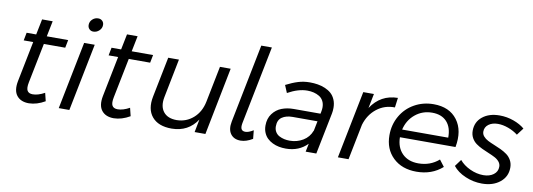

<svg xmlns="http://www.w3.org/2000/svg" viewBox="-58 -1105 4092 1473"><g transform="rotate(10 1988.0 -368.0)"><path d="M189 -648H271.5L247 -526.5H413.5L401.5 -465H235L173 -155.5Q163.5 -109 175 -89.2Q186.5 -69.5 217.5 -69.5Q259 -69.5 310 -97.5L325.5 -34.5Q262 2.5 200 3.5Q137 3.5 105.8 -35.5Q74.5 -74.5 89 -149.5L152 -465H78L90 -526.5H164.5Z M538 -526.5H620.5L515.5 0H433ZM612.5 -730.5Q632 -730.5 644.5 -718.2Q657 -706 657 -686.5Q657 -661 637.2 -642.5Q617.5 -624 591.5 -624Q572.5 -624 560.2 -636.8Q548 -649.5 548 -668.5Q548 -694.5 567.2 -712.5Q586.5 -730.5 612.5 -730.5Z M850.5 -648H933L908.5 -526.5H1075L1063 -465H896.5L834.5 -155.5Q825 -109 836.5 -89.2Q848 -69.5 879 -69.5Q920.5 -69.5 971.5 -97.5L987 -34.5Q923.5 2.5 861.5 3.5Q798.5 3.5 767.2 -35.5Q736 -74.5 750.5 -149.5L813.5 -465H739.5L751.5 -526.5H826Z M1312.5 4.5Q1208 4.5 1159 -54.2Q1110 -113 1130.5 -214L1193 -526.5H1276.5L1216.5 -223.5Q1202.5 -151 1235.5 -108.8Q1268.5 -66.5 1339.5 -66.5Q1414 -67.5 1468.8 -115.8Q1523.5 -164 1540 -245.5L1596 -526.5H1679.5L1575.5 0H1491.5L1511 -101Q1442 3.5 1312.5 4.5Z M1758 -129.5 1880 -742H1962.5L1840.5 -131Q1834.5 -98.5 1843 -84Q1851.5 -69.5 1874 -69.5Q1899 -69.5 1936 -92.5L1942.5 -26.5Q1892.5 3.5 1849 3.5Q1797 3.5 1771.2 -32Q1745.5 -67.5 1758 -129.5Z M2439.5 0H2356.5L2369.5 -64Q2304 3.5 2201.5 3.5Q2174 3.5 2148 -1.5Q2122 -6.5 2098.2 -18Q2074.5 -29.5 2056.8 -46.5Q2039 -63.5 2028.5 -88.5Q2018 -113.5 2018 -144.5Q2018 -198.5 2045.8 -236Q2073.5 -273.5 2115.8 -290Q2158 -306.5 2210 -306.5H2418L2421.5 -324Q2425 -342.5 2425 -356Q2425 -385 2413.5 -406.5Q2402 -428 2382 -440Q2362 -452 2338.5 -457.8Q2315 -463.5 2288.5 -463.5Q2218.5 -463.5 2136.5 -418L2112 -476.5Q2163 -502.5 2206 -515.8Q2249 -529 2297 -529Q2329 -529 2358.2 -524.2Q2387.5 -519.5 2415.5 -507.8Q2443.5 -496 2463.8 -478Q2484 -460 2496.2 -431.8Q2508.5 -403.5 2508.5 -368Q2508.5 -343.5 2504.5 -324ZM2221 -61.5Q2277.5 -61.5 2324 -89.5Q2370.5 -117.5 2389.5 -169V-165.5L2405.5 -245H2212Q2161 -245 2129.2 -223Q2097.5 -201 2097.5 -151.5Q2097.5 -127 2108.8 -108.5Q2120 -90 2138.8 -80.2Q2157.5 -70.5 2178 -66Q2198.5 -61.5 2221 -61.5Z M2712.5 -526.5H2795.5L2773 -413.5Q2848 -527.5 2982 -529L2972 -453Q2891.5 -454.5 2830.8 -406.5Q2770 -358.5 2746 -278L2690.5 0H2607.5Z M3219 4Q3105.5 4 3036.5 -62.2Q2967.5 -128.5 2967.5 -236.5Q2967.5 -318.5 3006 -385.8Q3044.5 -453 3112 -491Q3179.5 -529 3261.5 -529Q3384.5 -529 3445.8 -447.2Q3507 -365.5 3482.5 -234.5H3049.5Q3050.5 -155 3097 -108.2Q3143.5 -61.5 3222.5 -61.5Q3315.5 -61.5 3382 -119.5L3421 -68.5Q3339 4 3219 4ZM3261.5 -463Q3186 -463 3129.8 -416.8Q3073.5 -370.5 3056 -295.5H3415Q3416 -374.5 3375.8 -418.8Q3335.5 -463 3261.5 -463Z M3730 6.5Q3662 6.5 3599.5 -20.5Q3537 -47.5 3503 -91L3542.5 -144.5Q3573.5 -107 3625.2 -83Q3677 -59 3729 -59Q3777.5 -59 3808.5 -82.2Q3839.5 -105.5 3839.5 -143.5Q3839.5 -165 3825.8 -182Q3812 -199 3790 -210.5Q3768 -222 3741.5 -232.8Q3715 -243.5 3688.5 -256Q3662 -268.5 3640 -284.2Q3618 -300 3604.2 -324.8Q3590.5 -349.5 3590.5 -381Q3590.5 -449.5 3641.8 -490.8Q3693 -532 3775 -532Q3831 -532 3883.5 -513.2Q3936 -494.5 3971 -464.5L3929.5 -409.5Q3896.5 -435 3854.2 -450.5Q3812 -466 3773 -466Q3729 -466 3700.5 -444.8Q3672 -423.5 3672 -388.5Q3672 -368 3686 -351.8Q3700 -335.5 3722 -324.2Q3744 -313 3771 -302.2Q3798 -291.5 3825 -278.8Q3852 -266 3874 -250Q3896 -234 3910 -208.8Q3924 -183.5 3924 -151.5Q3924 -81 3869.5 -37.2Q3815 6.5 3730 6.5Z"/></g></svg>

Font: Argentum Sans Light
Style: Italic
Weight: 300
Italic angle: -11.3°
Designer: Julieta Ulanovsky (font), Owen Earl (portions from Jones font), Cristiano Sobral (main changes and remaster)
Foundry: Julieta Ulanovsky (font), Owen Earl (portions from Jones font), Cristiano Sobral (main changes and remaster)
Version: Version 3.127